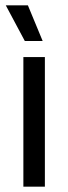

<svg xmlns="http://www.w3.org/2000/svg" viewBox="-20 -703 256 723"><path d="M149 0H68V-488H149ZM140.5 -549 85 -683H2V-682.5L73.5 -548.5H140.5Z"/></svg>

Font: Anek Kannada Medium
Style: Regular
Weight: 400
Version: Version 1.003